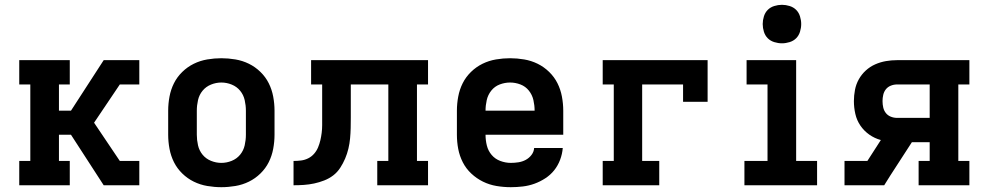

<svg xmlns="http://www.w3.org/2000/svg" viewBox="-20 -770 4090 798"><path d="M60 0V-101H106V-419H60V-520H270V-419H225V-310H275L411 -520H559V-419H478L371 -260L478 -101H559V0H411L275 -210H225V-101H270V0Z M900 8Q871 8 841.5 3Q812 -2 785.5 -15Q759 -28 737.5 -49Q716 -70 703 -96Q690 -122 684.5 -151.5Q679 -181 679 -210V-310Q679 -339 684.5 -368.5Q690 -398 703 -424Q716 -450 737.5 -471Q759 -492 785.5 -505Q812 -518 841.5 -523Q871 -528 900 -528Q929 -528 958.5 -523Q988 -518 1014.5 -505Q1041 -492 1062.5 -471Q1084 -450 1097 -424Q1110 -398 1115.5 -368.5Q1121 -339 1121 -310V-210Q1121 -181 1115.5 -151.5Q1110 -122 1097 -96Q1084 -70 1062.5 -49Q1041 -28 1014.5 -15Q988 -2 958.5 3Q929 8 900 8ZM900 -93Q922 -93 943 -101.5Q964 -110 978 -127Q992 -144 997 -166Q1002 -188 1002 -210V-310Q1002 -332 997 -354Q992 -376 978 -393Q964 -410 943 -418.5Q922 -427 900 -427Q878 -427 857 -418.5Q836 -410 822 -393Q808 -376 803 -354Q798 -332 798 -310V-210Q798 -188 803 -166Q808 -144 822 -127Q836 -110 857 -101.5Q878 -93 900 -93Z M1200 0V-101Q1216 -101 1231.5 -103Q1247 -105 1261 -112Q1275 -119 1285.5 -131Q1296 -143 1302 -157.5Q1308 -172 1311.5 -187Q1315 -202 1317 -218Q1319 -234 1319 -249.5Q1319 -265 1319 -281V-419H1273V-520H1759V-419H1713V-101H1759V0H1548V-101H1594V-419H1438V-281Q1438 -259 1437.5 -237.5Q1437 -216 1435 -194.5Q1433 -173 1428 -152Q1423 -131 1414.5 -111Q1406 -91 1394 -72.5Q1382 -54 1365 -41Q1348 -28 1327.5 -20Q1307 -12 1286 -7.5Q1265 -3 1243.5 -1.5Q1222 0 1200 0Z M2103 8Q2073 8 2043.5 3Q2014 -2 1987.5 -15Q1961 -28 1939 -48.5Q1917 -69 1903.5 -95.5Q1890 -122 1884.5 -151Q1879 -180 1879 -210V-310Q1879 -339 1884.5 -368.5Q1890 -398 1903 -424Q1916 -450 1937.5 -471Q1959 -492 1985.5 -505Q2012 -518 2041.5 -523Q2071 -528 2100 -528Q2129 -528 2158.5 -523Q2188 -518 2214.5 -505Q2241 -492 2262.5 -471Q2284 -450 2297 -424Q2310 -398 2315.5 -368.5Q2321 -339 2321 -310V-210H1998Q1998 -187 2003.5 -165Q2009 -143 2023.5 -126Q2038 -109 2059.5 -101Q2081 -93 2103 -93Q2119 -93 2135 -95.5Q2151 -98 2165 -105.5Q2179 -113 2189 -126Q2199 -139 2200 -155H2319Q2317 -130 2308 -106Q2299 -82 2283.5 -62.5Q2268 -43 2246.5 -29Q2225 -15 2201.5 -6.5Q2178 2 2153 5Q2128 8 2103 8ZM2202 -310Q2202 -332 2197 -354Q2192 -376 2178 -393.5Q2164 -411 2143 -419Q2122 -427 2100 -427Q2078 -427 2057 -419Q2036 -411 2022 -393.5Q2008 -376 2003 -354Q1998 -332 1998 -310Z M2485 0V-101H2531V-419H2485V-520H2921V-347H2819V-419H2649V-101H2720V0Z M3074 0V-101H3170V-419H3083V-520H3289V-101H3376V0ZM3230 -590Q3214 -590 3198 -595Q3182 -600 3171 -611Q3160 -622 3155 -638Q3150 -654 3150 -670Q3150 -686 3155 -702Q3160 -718 3171 -729Q3182 -740 3198 -745Q3214 -750 3230 -750Q3246 -750 3262 -745Q3278 -740 3289 -729Q3300 -718 3305 -702Q3310 -686 3310 -670Q3310 -654 3305 -638Q3300 -622 3289 -611Q3278 -600 3262 -595Q3246 -590 3230 -590Z M3490 0V-101H3585L3641 -188Q3615 -195 3593 -210.5Q3571 -226 3556 -248Q3541 -270 3535 -296.5Q3529 -323 3529 -350Q3529 -373 3533.5 -396.5Q3538 -420 3549.5 -440.5Q3561 -461 3578.5 -477Q3596 -493 3617.5 -502.5Q3639 -512 3662 -516Q3685 -520 3709 -520H4009V-419H3963V-101H4009V0H3798V-101H3844V-179H3770L3680 -40L3655 0ZM3709 -280H3844V-419H3709Q3695 -419 3682.5 -414Q3670 -409 3662 -399Q3654 -389 3651 -376Q3648 -363 3648 -350Q3648 -336 3651 -323Q3654 -310 3662 -300Q3670 -290 3682.5 -285Q3695 -280 3709 -280Z"/></svg>

Font: Iosevka Etoile
Style: Bold
Weight: 700
Designer: Belleve Invis
Foundry: Belleve Invis
Version: Version 28.1.0; ttfautohint (v1.8.4)